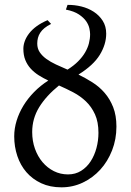

<svg xmlns="http://www.w3.org/2000/svg" viewBox="-20 -764 543 798"><path d="M389.2 -211.9Q389.2 -257.3 374.8 -288.8Q360.4 -320.3 337.2 -342.5Q314 -364.7 284.7 -380.1Q255.4 -395.5 225.1 -408.7Q171.9 -365.7 142.8 -318.4Q113.8 -271 113.8 -215.3Q113.8 -178.2 125.2 -146Q136.7 -113.8 156.7 -90.1Q176.8 -66.4 203.9 -52.7Q231 -39.1 262.7 -39.1Q293.5 -39.1 317.1 -54Q340.8 -68.8 356.7 -93.3Q372.6 -117.7 380.9 -148.7Q389.2 -179.7 389.2 -211.9ZM192.4 -664.6Q175.8 -656.2 164.8 -647.2Q153.8 -638.2 147.2 -627.9Q140.6 -617.7 137.7 -606.4Q134.8 -595.2 134.8 -583Q134.8 -562.5 145 -547.1Q155.3 -531.7 172.4 -519.3Q189.5 -506.8 212.4 -496.1Q235.4 -485.4 260.7 -474.6Q287.1 -491.2 304.9 -509.3Q322.8 -527.3 333.7 -546.1Q344.7 -564.9 349.6 -584Q354.5 -603 354.5 -622.1Q354.5 -630.9 351.6 -645.5Q348.6 -660.2 338.4 -675.3Q328.1 -690.4 308.1 -703.9Q288.1 -717.3 253.9 -724.1L260.7 -743.7Q289.6 -744.1 318.1 -737.1Q346.7 -730 369.6 -715.1Q392.6 -700.2 407 -677.5Q421.4 -654.8 421.4 -624Q421.4 -579.6 394.8 -536.1Q368.2 -492.7 306.2 -454.1Q335.9 -439.5 364.5 -421.4Q393.1 -403.3 415 -377.9Q437 -352.5 450.4 -318.4Q463.9 -284.2 463.9 -237.8Q463.9 -185.1 445.8 -138.9Q427.7 -92.8 396.7 -58.8Q365.7 -24.9 324.2 -5.1Q282.7 14.6 235.4 14.6Q188 14.6 151.4 -2.4Q114.7 -19.5 89.8 -48.3Q64.9 -77.1 52 -115.7Q39.1 -154.3 39.1 -197.3Q39.1 -230 49.1 -262.5Q59.1 -294.9 77.4 -325Q95.7 -355 121.8 -381.6Q147.9 -408.2 180.7 -429.2Q159.2 -439.5 140.4 -451.4Q121.6 -463.4 107.4 -479Q93.3 -494.6 85.2 -514.6Q77.1 -534.7 77.1 -561.5Q77.1 -576.7 83 -593Q88.9 -609.4 101.1 -625.2Q113.3 -641.1 132.3 -655Q151.4 -668.9 177.7 -680.2Z"/></svg>

Font: Gentium
Style: Regular
Weight: 400
Designer: J. Victor Gaultney
Version: Version 1.03; 2011; OFL 1.1 release